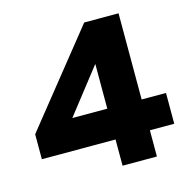

<svg xmlns="http://www.w3.org/2000/svg" viewBox="-102 -790 890 891"><g transform="rotate(-15 343.0 -344.0)"><path d="M379 -688H544V-274H661V-126H544V0H379V-126H25V-246ZM211 -274H379V-489Z"/></g></svg>

Font: Roundo
Style: Bold
Weight: 700
Designer: Namrata Goyal (Gurmukhi), Shiva Nallaperumal (Latin)
Foundry: Indian Type Foundry
Version: Version 1.000;PS 1.0;hotconv 1.0.88;makeotf.lib2.5.647800